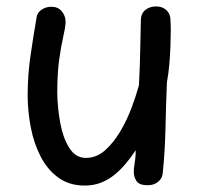

<svg xmlns="http://www.w3.org/2000/svg" viewBox="-20 -565 622 597"><path d="M244 12Q195 12 161 -13Q127 -38 106 -79Q85 -120 75.5 -170Q66 -220 66 -269Q66 -331 75 -393Q84 -455 94 -512Q96 -526 109.5 -535Q123 -544 140 -544Q160 -544 172 -530Q184 -516 184 -496Q183 -478 176.5 -450Q170 -422 164 -379.5Q158 -337 158 -274Q159 -228 167.5 -182Q176 -136 195.5 -105Q215 -74 247 -74Q280 -74 306.5 -97.5Q333 -121 354 -156.5Q375 -192 389.5 -231Q404 -270 412 -300Q415 -357 416 -408Q417 -459 418 -504Q419 -524 432.5 -534.5Q446 -545 465 -545Q478 -545 488 -540Q498 -535 504 -525.5Q510 -516 510 -502Q511 -492 511 -470.5Q511 -449 510 -422Q509 -395 506.5 -365.5Q504 -336 499 -309Q496 -235 494.5 -165Q493 -95 486 -27Q485 -11 472 0Q459 11 439 11Q413 11 404.5 -2Q396 -15 396 -30Q396 -39 397.5 -49Q399 -59 400.5 -71Q402 -83 402 -98Q387 -75 370 -55Q353 -35 334 -20Q315 -5 292.5 3.5Q270 12 244 12Z"/></svg>

Font: Playpen Sans
Style: Regular
Weight: 400
Designer: Laura Meseguer, Veronika Burian, José Scaglione, Kostas Bartsokas, Vera Evstafieva, Tom Grace, Yorlmar Campos
Foundry: TypeTogether
Version: Version 2.000